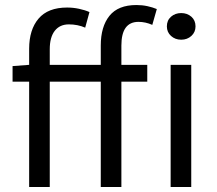

<svg xmlns="http://www.w3.org/2000/svg" viewBox="-20 -744 863 764"><path d="M381 0V-419H178V0H96V-419H30V-481L96 -486V-550Q96 -626 133.5 -670Q171 -714 247 -714Q271 -714 294.5 -709Q318 -704 336 -696L319 -634Q289 -647 254 -647Q218 -647 198 -621.5Q178 -596 178 -548V-486H381V-563Q381 -638 415.5 -681Q450 -724 523 -724Q546 -724 566.5 -719.5Q587 -715 604 -708L586 -645Q559 -657 531 -657Q463 -657 463 -563V-486H566V-419H463V0ZM659 0V-486H741V0ZM701 -586Q677 -586 660.5 -601Q644 -616 644 -639Q644 -663 660.5 -677.5Q677 -692 701 -692Q725 -692 741.5 -677.5Q758 -663 758 -639Q758 -616 741.5 -601Q725 -586 701 -586Z"/></svg>

Font: Pinyin1712
Style: Regular
Weight: 400
Version: Version 1